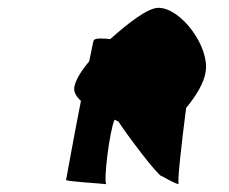

<svg xmlns="http://www.w3.org/2000/svg" viewBox="-20 -717 585 491"><path d="M170 -494C168 -482 175 -470 187 -459C168 -364 150 -260 149 -257C147 -253 238 -248 252 -246C244 -251 260 -383 273 -411L283 -406C304 -373 383 -268 394 -266C386 -272 424 -248 437 -246C433 -249 444 -349 456 -441C481 -471 502 -505 506 -534C516 -598 443 -697 385 -697C359 -697 311 -661 262 -617C244 -619 223 -620 220 -614C218 -612 215 -591 208 -560C187 -535 173 -512 170 -494Z"/></svg>

Font: Ampere
Style: SCCndIta
Weight: 400
Version: Version 1